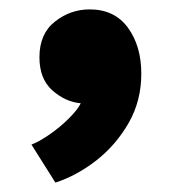

<svg xmlns="http://www.w3.org/2000/svg" viewBox="-20 -214 368 409"><path d="M98 175 47 94Q63 88 85.5 72.5Q108 57 127 38Q146 19 152 6Q119 3 91.5 -21.5Q64 -46 64 -92Q64 -142 97 -168Q130 -194 171 -194Q224 -194 252.5 -155Q281 -116 281 -57Q281 1 254 48Q227 95 185.5 127.5Q144 160 98 175Z"/></svg>

Font: Onest Black
Style: Regular
Weight: 900
Designer: Dmitri Voloshin, Andrey Kudryavtsev
Foundry: Dmitri Voloshin, Andrey Kudryavtsev
Version: Version 1.000;gftools[0.9.33]